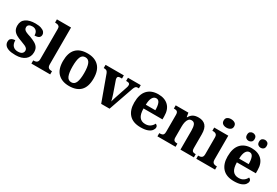

<svg xmlns="http://www.w3.org/2000/svg" viewBox="63 -1810 4131 2859"><g transform="rotate(30 2128.0 -380.5)"><path d="M233 10Q159 10 115 -5Q71 -20 51 -46Q31 -72 31 -104.6Q31 -134.9 44 -150.9Q57 -167 79 -174Q101 -181 122 -181Q122 -118 152.5 -85.5Q183 -53 236 -53Q286 -53 308 -72.5Q330 -92 330 -120.6Q330 -141.6 318 -156.3Q306 -171 280 -183.5Q254 -196 209 -212Q152 -231 114.5 -253Q77 -275 57.5 -306.6Q38 -338.3 38 -387Q38 -468 98.2 -508Q158.5 -548 258 -548Q319.8 -548 358.9 -534Q398 -520 415 -499Q432 -478 432 -454Q432 -420.4 408.5 -402.7Q385 -385 334 -385Q334 -435 309.2 -461Q284.4 -487 241.8 -487Q205 -487 184 -472Q163 -457 163 -429Q163 -406.9 174 -391.9Q185 -377 212 -364.5Q239 -352 286 -338Q338 -319 376 -297.5Q414 -276 434 -245.2Q454 -214.4 454 -165Q454 -84 396 -37Q338 10 233 10Z M503 0V-55H516Q535 -55 550.5 -61Q566 -67 575.5 -82Q585 -97 585 -124V-645Q585 -673 573 -685Q561 -697 544.5 -701Q528 -705 515 -705H503V-760H746V-124Q746 -97 755 -82Q764 -67 780 -61Q796 -55 814 -55H826V0Z M1152.9 10Q1031 10 961 -59Q891 -128 891 -269Q891 -410 958 -480Q1025 -550 1155 -550Q1278 -550 1347.5 -480.5Q1417 -411 1417 -269.5Q1417 -128 1349.8 -59Q1282.5 10 1152.9 10ZM1155 -55Q1209 -55 1232 -109.5Q1255 -164 1255 -269Q1255 -376.5 1232 -430.3Q1209 -484 1154 -484Q1099 -484 1077 -430.8Q1055 -377.5 1055 -269Q1055 -165 1077.3 -110Q1099.6 -55 1155 -55Z M1545 -434Q1537 -453 1528.5 -463Q1520 -473 1506 -477Q1492 -481 1469 -481V-536H1783V-481H1752Q1730 -481 1719 -472.5Q1708 -464 1708 -447Q1708 -437 1710.5 -426.5Q1713 -416 1717 -407L1783 -218Q1790 -197 1795.5 -178Q1801 -159 1806.5 -140.5Q1812 -122 1815 -105Q1820 -125 1827.5 -151Q1835 -177 1842 -196L1910 -399Q1915 -412 1917 -423.5Q1919 -435 1919 -447Q1919 -462 1908 -471.5Q1897 -481 1872 -481H1854V-536H2074V-481H2054Q2039 -481 2028.5 -475.5Q2018 -470 2008.5 -454.5Q1999 -439 1989 -408L1847 0H1703Z M2383 10Q2252 10 2185.5 -62.2Q2119 -134.5 2119 -264Q2119 -407 2185.5 -478.5Q2252 -550 2371.3 -550Q2482 -550 2545.5 -488.5Q2609 -427 2609 -309V-256H2283Q2284 -157 2318.5 -112Q2353 -67 2419.7 -67Q2471 -67 2504.5 -91.4Q2538 -115.8 2554 -151Q2568 -146 2578.5 -134.5Q2589 -122.9 2589 -105Q2589 -79 2568.2 -51.5Q2547.3 -24 2502.1 -7Q2457 10 2383 10ZM2449 -321Q2449 -397.5 2431.5 -440.2Q2414 -483 2374 -483Q2333 -483 2309.5 -441.5Q2286 -400 2285 -321Z M2670 0V-55H2674Q2697 -55 2714 -59.5Q2731 -64 2740 -78.5Q2749 -93 2749 -123V-417Q2749 -444 2740.5 -458.5Q2732 -473 2716.5 -477Q2701 -481 2679 -481H2675V-536H2893L2905 -466H2911Q2933 -507 2968.5 -528.5Q3004 -550 3063 -550Q3142 -550 3184.5 -504Q3227 -458 3227 -356V-126Q3227 -94 3233.5 -79.5Q3240 -65 3254.5 -60Q3269 -55 3291 -55H3297V0H3066V-327Q3066 -391 3050.5 -426.5Q3035 -462 2993 -462Q2962 -462 2943.5 -440Q2925 -418 2917 -383Q2909 -348 2909 -308V-119Q2909 -92 2917.5 -78Q2926 -64 2941 -59.5Q2956 -55 2978 -55H2982V0Z M3338 0V-55H3350Q3369 -55 3385 -60.5Q3401 -66 3410.5 -81.5Q3420 -97 3420 -125V-415Q3420 -442.6 3410.5 -456.3Q3401 -470 3385 -475.5Q3369 -481 3350 -481H3337V-536H3579V-124.3Q3579 -97 3588.5 -82Q3598 -67 3614 -61Q3630 -55 3649 -55H3661V0ZM3494.4 -625Q3456 -625 3431 -643Q3406 -661 3406 -697.5Q3406 -736.9 3431.2 -754Q3456.3 -771 3494 -771Q3531 -771 3558.5 -754Q3586 -736.9 3586 -697.5Q3586 -661 3558.5 -643Q3531 -625 3494.4 -625Z M3988 10Q3857 10 3790.5 -62.2Q3724 -134.5 3724 -264Q3724 -407 3790.5 -478.5Q3857 -550 3976.3 -550Q4087 -550 4150.5 -488.5Q4214 -427 4214 -309V-256H3888Q3889 -157 3923.5 -112Q3958 -67 4024.7 -67Q4076 -67 4109.5 -91.4Q4143 -115.8 4159 -151Q4173 -146 4183.5 -134.5Q4194 -122.9 4194 -105Q4194 -79 4173.2 -51.5Q4152.3 -24 4107.1 -7Q4062 10 3988 10ZM4054 -321Q4054 -397.5 4036.5 -440.2Q4019 -483 3979 -483Q3938 -483 3914.5 -441.5Q3891 -400 3890 -321ZM4086.7 -620Q4060.3 -620 4040.2 -636.1Q4020 -652.3 4020 -688.1Q4020 -725 4040.2 -740.5Q4060.3 -756 4086.7 -756Q4111 -756 4131 -740.4Q4151 -724.7 4151 -687.8Q4151 -652 4131 -636Q4111 -620 4086.7 -620ZM3877.9 -620Q3852 -620 3832.5 -636.1Q3813 -652.3 3813 -688.1Q3813 -725 3832.5 -740.5Q3852 -756 3877.9 -756Q3903 -756 3923.5 -740.4Q3944 -724.7 3944 -687.8Q3944 -652 3923.5 -636Q3903 -620 3877.9 -620Z"/></g></svg>

Font: Noto Serif Hentaigana EL
Style: Regular
Weight: 400
Designer: Kazuhiro Yamada
Foundry: nipponia
Version: Version 1.000